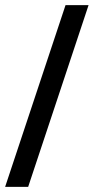

<svg xmlns="http://www.w3.org/2000/svg" viewBox="-44 -711 366 750"><path d="M302 -691H212L-24 19H66Z"/></svg>

Font: STIXGeneral
Style: Bold
Weight: 700
Designer: MicroPress Inc., with final additions and corrections provided by Coen Hoffman, Elsevier (retired)
Version: Version 1.1.0